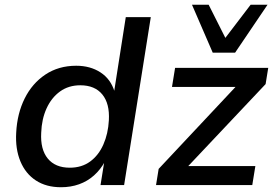

<svg xmlns="http://www.w3.org/2000/svg" viewBox="-20 -777 1154 806"><path d="M236 9Q174 9 130.5 -19.5Q87 -48 65.5 -100Q44 -152 48 -220Q52 -300 83.5 -363.5Q115 -427 170.5 -464Q226 -501 300 -501Q359 -501 402 -473Q445 -445 461 -392H459L508 -705H613L501 0H402L418 -100H421Q402 -65 374.5 -40.5Q347 -16 312 -3.5Q277 9 236 9ZM273 -73Q323 -73 358.5 -99Q394 -125 414 -170.5Q434 -216 437 -272Q441 -342 409.5 -380.5Q378 -419 317 -419Q268 -419 232 -393Q196 -367 175.5 -322Q155 -277 153 -220Q149 -150 180.5 -111.5Q212 -73 273 -73ZM635 0 646 -68 993 -438 994 -412H702L715 -492H1106L1095 -424L744 -52L743 -80H1052L1039 0ZM873 -556 786 -757H856L926 -618L1032 -757H1103L967 -556Z"/></svg>

Font: Nunito Sans 10pt SemiBold
Style: Italic
Weight: 600
Italic angle: -9°
Designer: Vernon Adams
Foundry: Vernon Adams
Version: Version 3.101;gftools[0.9.27]